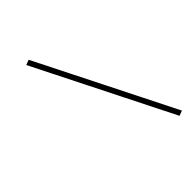

<svg xmlns="http://www.w3.org/2000/svg" viewBox="-202 -777 930 930"><g transform="rotate(-45 263.0 -312.5)"><path d="M156 -667 507 32 481 42 130 -657Z"/></g></svg>

Font: Sail
Style: Regular
Weight: 400
Designer: Miguel Hernandez
Foundry: Miguel Hernandez
Version: Version 1.002